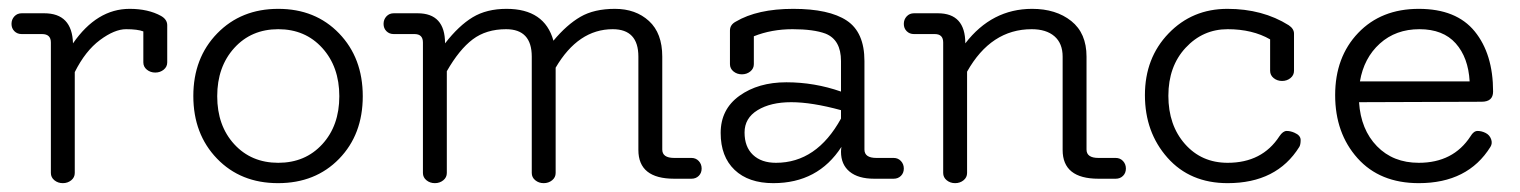

<svg xmlns="http://www.w3.org/2000/svg" viewBox="-20 -404 3436 434"><path d="M29 -374H80Q143 -374 145 -306Q199 -384 273 -384Q315 -384 344 -368Q358 -360 358 -347V-263Q358 -253 350 -246.5Q342 -240 331 -240Q320 -240 312 -246.5Q304 -253 304 -263V-333Q291 -338 265 -338Q239 -338 206 -313.5Q173 -289 149 -241V-13Q149 -3 141 3.5Q133 10 122 10Q111 10 103 3.5Q95 -3 95 -13V-308Q95 -327 75 -327H29Q19 -327 12.5 -333.5Q6 -340 6 -350Q6 -360 12.5 -367Q19 -374 29 -374Z M609 -36Q670 -36 708.5 -78Q747 -120 747 -186.5Q747 -253 708.5 -295.5Q670 -338 609 -338Q548 -338 509.5 -295.5Q471 -253 471 -186.5Q471 -120 509.5 -78Q548 -36 609 -36ZM470.5 -45.5Q417 -101 417 -187Q417 -273 471 -328.5Q525 -384 609 -384Q693 -384 746.5 -328.5Q800 -273 800 -186.5Q800 -100 746.5 -45Q693 10 608.5 10Q524 10 470.5 -45.5Z M1477 -276V-66Q1477 -47 1504 -47H1543Q1553 -47 1559.5 -40Q1566 -33 1566 -23Q1566 -13 1559.5 -6.5Q1553 0 1543 0H1504Q1423 0 1423 -65V-276Q1423 -338 1365 -338Q1287 -338 1236 -251V-13Q1236 -3 1228 3.5Q1220 10 1209 10Q1198 10 1190 3.5Q1182 -3 1182 -13V-276Q1182 -338 1124 -338Q1079 -338 1048.5 -315Q1018 -292 990 -243V-13Q990 -3 982 3.5Q974 10 963 10Q952 10 944 3.5Q936 -3 936 -13V-308Q936 -327 917 -327H870Q860 -327 853.5 -333.5Q847 -340 847 -350Q847 -360 853.5 -367Q860 -374 870 -374H924Q986 -374 986 -306Q1017 -346 1048.5 -365Q1080 -384 1125 -384Q1211 -384 1231 -312Q1261 -348 1292 -366Q1323 -384 1370 -384Q1417 -384 1447 -356.5Q1477 -329 1477 -276Z M1881 -155Q1815 -173 1768.5 -173Q1722 -173 1692.5 -155Q1663 -137 1663 -104.5Q1663 -72 1682 -54Q1701 -36 1734 -36Q1826 -36 1881 -136ZM1961 -47H2000Q2010 -47 2016.5 -40Q2023 -33 2023 -23Q2023 -13 2016.5 -6.5Q2010 0 2000 0H1956Q1920 0 1900.5 -16Q1881 -32 1881 -61Q1881 -66 1882 -72Q1829 10 1728 10Q1672 10 1640.5 -20Q1609 -50 1609 -103.5Q1609 -157 1651.5 -187.5Q1694 -218 1757.5 -218Q1821 -218 1881 -197V-266Q1881 -314 1846 -328Q1819 -338 1771.5 -338Q1724 -338 1684 -322V-259Q1684 -249 1676 -242.5Q1668 -236 1657 -236Q1646 -236 1638 -242.5Q1630 -249 1630 -259V-335Q1630 -348 1643 -355Q1692 -384 1773 -384Q1854 -384 1894 -357.5Q1934 -331 1934 -266V-66Q1934 -47 1961 -47Z M2093 -327H2046Q2036 -327 2029.5 -333.5Q2023 -340 2023 -350Q2023 -360 2029.5 -367Q2036 -374 2046 -374H2100Q2162 -374 2162 -306Q2222 -384 2313 -384Q2367 -384 2401.5 -356.5Q2436 -329 2436 -276V-66Q2436 -47 2463 -47H2502Q2512 -47 2518.5 -40Q2525 -33 2525 -23Q2525 -13 2518.5 -6.5Q2512 0 2502 0H2463Q2382 0 2382 -65V-276Q2382 -306 2363.5 -322Q2345 -338 2312 -338Q2220 -338 2166 -242V-13Q2166 -3 2158 3.5Q2150 10 2139 10Q2128 10 2120 3.5Q2112 -3 2112 -13V-308Q2112 -327 2093 -327Z M2872 -96Q2880 -108 2888.5 -108Q2897 -108 2906 -104Q2920 -98 2920 -87.5Q2920 -77 2917 -72Q2866 10 2755 10Q2670 10 2619 -47.5Q2568 -105 2568 -189Q2568 -273 2621.5 -328.5Q2675 -384 2754.5 -384Q2834 -384 2893 -347Q2905 -339 2905 -328V-244Q2905 -234 2897 -227.5Q2889 -221 2878 -221Q2867 -221 2859 -227.5Q2851 -234 2851 -244V-315Q2811 -338 2755 -338Q2699 -338 2660 -296Q2621 -254 2621 -187.5Q2621 -121 2658.5 -78.5Q2696 -36 2755 -36Q2833 -36 2872 -96Z M3054 -220H3302Q3299 -274 3270.5 -306Q3242 -338 3188.5 -338Q3135 -338 3099 -305.5Q3063 -273 3054 -220ZM3304 -96Q3311 -108 3320 -108Q3329 -108 3338 -103.5Q3347 -99 3350.5 -89.5Q3354 -80 3349 -72Q3298 10 3187 10Q3099 10 3048.5 -46.5Q2998 -103 2998 -189Q2998 -275 3050 -329.5Q3102 -384 3187 -384Q3272 -384 3313.5 -333Q3355 -282 3355 -197Q3355 -174 3329 -174L3052 -173Q3056 -111 3092.5 -73.5Q3129 -36 3187 -36Q3265 -36 3304 -96Z"/></svg>

Font: Flamenco
Style: Regular
Weight: 400
Designer: Luciano Vergara
Foundry: Luciano Vergara
Version: Version 1.002